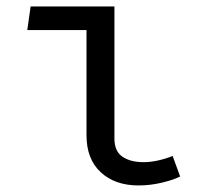

<svg xmlns="http://www.w3.org/2000/svg" viewBox="-20 -560 655 592"><path d="M246.7 -467.2H64.1L74.4 -540H332.8V-133.3Q332.8 -93.3 357.7 -76.7Q382.6 -60 422.1 -60Q443.6 -60 466.9 -65.1Q490.3 -70.3 512.3 -79L535.4 -15.9Q517.4 -6.2 480.8 2.8Q444.1 11.8 407.2 11.8Q334.4 11.8 290.5 -29Q246.7 -69.7 246.7 -143.1Z"/></svg>

Font: FiraCode Nerd Font
Style: Regular
Weight: 400
Designer: Carrois Corporate, Edenspiekermann AG, Nikita Prokopov
Foundry: Carrois Corporate, Edenspiekermann AG, Nikita Prokopov
Version: Version 6.002;Nerd Fonts 2.2.2